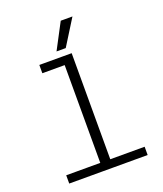

<svg xmlns="http://www.w3.org/2000/svg" viewBox="-166 -1047 983 1155"><g transform="rotate(-20 325.0 -469.0)"><path d="M293 0V-732H357V0ZM75 0V-53H577V0ZM150 -679V-732H325V-679ZM275 -773 362 -938H437L334 -773Z"/></g></svg>

Font: Azeret Mono Thin ExtraLight
Style: Regular
Weight: 250
Version: Version 1.002